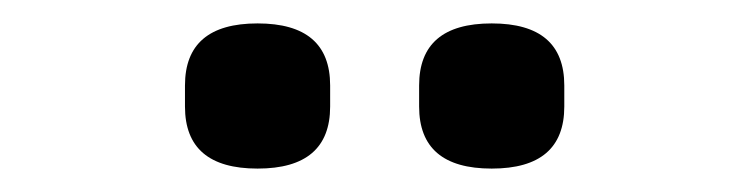

<svg xmlns="http://www.w3.org/2000/svg" viewBox="-20 -754 640 164"><path d="M138 -663V-681Q138 -734 200 -734Q262 -734 262 -681V-663Q262 -610 200 -610Q138 -610 138 -663ZM338 -663V-681Q338 -734 400 -734Q462 -734 462 -681V-663Q462 -610 400 -610Q338 -610 338 -663Z"/></svg>

Font: IBM Plex Sans Medm
Style: Regular
Weight: 500
Designer: Mike Abbink, Paul van der Laan, Pieter van Rosmalen
Foundry: Bold Monday
Version: Version 3.005